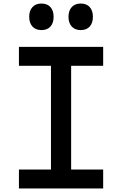

<svg xmlns="http://www.w3.org/2000/svg" viewBox="-20 -1065 690 1085"><path d="M87 0V-107H268V-693H87V-800H563V-693H382V-107H563V0ZM214 -895Q182 -895 163.5 -915Q145 -935 145 -970Q145 -1005 163.5 -1025Q182 -1045 214 -1045Q247 -1045 265 -1025Q283 -1005 283 -970Q283 -935 265 -915Q247 -895 214 -895ZM436 -895Q404 -895 385.5 -915Q367 -935 367 -970Q367 -1005 385.5 -1025Q404 -1045 436 -1045Q469 -1045 487 -1025Q505 -1005 505 -970Q505 -935 487 -915Q469 -895 436 -895Z"/></svg>

Font: Martian Mono SemiCondensed
Style: Regular
Weight: 400
Width: 4
Designer: Roman Shamin
Foundry: Evil Martians
Version: Version 1.000